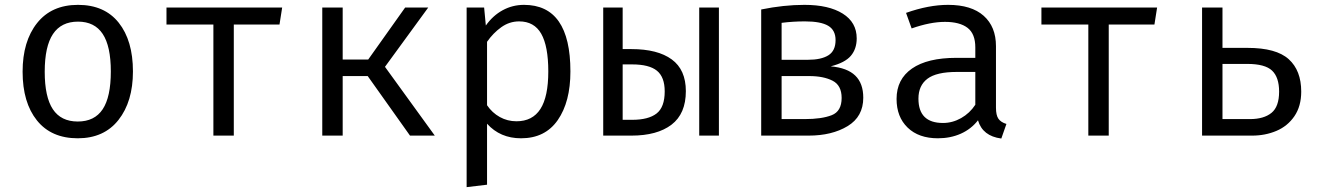

<svg xmlns="http://www.w3.org/2000/svg" viewBox="-20 -558 5440 790"><path d="M527 -264Q527 -140 467.5 -64.5Q408 11 300 11Q191 11 132 -62.5Q73 -136 73 -263Q73 -388 132.5 -463Q192 -538 301 -538Q410 -538 468.5 -464.5Q527 -391 527 -264ZM164 -263Q164 -159 197.5 -108.5Q231 -58 300 -58Q369 -58 402.5 -108.5Q436 -159 436 -264Q436 -368 402.5 -418.5Q369 -469 301 -469Q232 -469 198 -418Q164 -367 164 -263Z M1130 -457H942V0H858V-457H665V-527H1141Z M1306 -527H1390V-313H1495L1647 -527H1742L1564 -283L1769 0H1667L1493 -245H1390V0H1306Z M2327 -264Q2327 -139 2275 -64Q2223 11 2124 11Q2038 11 1984 -49V202L1900 212V-527H1972L1979 -453Q2008 -494 2048.5 -516Q2089 -538 2136 -538Q2327 -538 2327 -264ZM1984 -386V-125Q2005 -94 2036.5 -76.5Q2068 -59 2105 -59Q2171 -59 2203.5 -109.5Q2236 -160 2236 -264Q2236 -368 2207 -419Q2178 -470 2116 -470Q2076 -470 2042.5 -446Q2009 -422 1984 -386Z M2542 -356H2578Q2686 -356 2744 -313.5Q2802 -271 2802 -183Q2802 -90 2743 -45Q2684 0 2578 0H2462V-527H2542ZM2938 0H2857V-527H2938ZM2542 -293V-65H2581Q2648 -65 2681.5 -91Q2715 -117 2715 -182Q2715 -241 2683 -267Q2651 -293 2581 -293Z M3532 -156Q3532 -78 3467.5 -39Q3403 0 3307 0H3112V-519Q3205 -538 3290 -538Q3390 -538 3447.5 -502Q3505 -466 3505 -400Q3505 -357 3481 -328.5Q3457 -300 3398 -285Q3466 -279 3499 -247Q3532 -215 3532 -156ZM3196 -464V-312H3304Q3359 -312 3388.5 -330.5Q3418 -349 3418 -393Q3418 -434 3387.5 -452Q3357 -470 3292 -470Q3243 -470 3196 -464ZM3443 -155Q3443 -207 3405.5 -226Q3368 -245 3310 -245H3196V-68H3291Q3361 -68 3402 -84Q3443 -100 3443 -155Z M4121 -48 4100 12Q4023 2 4004 -63Q3976 -27 3933.5 -8Q3891 11 3839 11Q3760 11 3714.5 -33Q3669 -77 3669 -151Q3669 -232 3732.5 -276Q3796 -320 3915 -320H3993V-363Q3993 -419 3961 -443.5Q3929 -468 3868 -468Q3808 -468 3731 -441L3708 -505Q3801 -538 3881 -538Q3977 -538 4027.5 -493Q4078 -448 4078 -368V-115Q4078 -84 4088 -69.5Q4098 -55 4121 -48ZM3993 -127V-262H3917Q3833 -262 3796 -234Q3759 -206 3759 -152Q3759 -52 3860 -52Q3899 -52 3934.5 -72Q3970 -92 3993 -127Z M4730 -457H4542V0H4458V-457H4265V-527H4741Z M5010 -361H5113Q5231 -361 5282.5 -314.5Q5334 -268 5334 -181Q5334 -121 5306 -80Q5278 -39 5232 -19.5Q5186 0 5132 0H4926V-527H5010ZM5010 -295V-68H5123Q5180 -68 5211.5 -93.5Q5243 -119 5243 -181Q5243 -240 5214 -267.5Q5185 -295 5112 -295Z"/></svg>

Font: FiraDG Mono
Style: Regular
Weight: 400
Designer: Carrois Corporate & Edenspiekermann AG
Foundry: Carrois Corporate GbR & Edenspiekermann AG
Version: Version 3.206